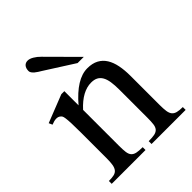

<svg xmlns="http://www.w3.org/2000/svg" viewBox="-196 -786 892 892"><g transform="rotate(-45 250.0 -340.5)"><path d="M274.4 0V-18.6Q299.3 -18.6 313.7 -21.7Q328.1 -24.9 335.7 -33.9Q343.3 -43 345.2 -59.1Q347.2 -75.2 347.2 -101.1V-283.7Q347.2 -314 343.8 -336.2Q340.3 -358.4 332 -372.6Q323.7 -386.7 310.5 -393.6Q297.4 -400.4 277.3 -400.4Q249 -400.4 220 -384.8Q190.9 -369.1 161.6 -336.9V-101.1Q161.6 -74.7 163.8 -58.6Q166 -42.5 173.8 -33.7Q181.6 -24.9 196 -21.7Q210.4 -18.6 234.9 -18.6V0H12.7V-18.6Q33.7 -18.6 46.9 -21.7Q60.1 -24.9 67.4 -34.2Q74.7 -43.5 77.4 -59.6Q80.1 -75.7 80.1 -101.1V-267.6Q80.1 -307.6 79.1 -330.6Q78.1 -353.5 76.4 -365.7Q74.7 -377.9 72 -382.3Q69.3 -386.7 65.4 -389.6Q49.3 -403.8 12.7 -388.7L4.9 -406.2L141.6 -460H161.6V-366.7Q241.2 -460 312 -460Q344.7 -460 367.2 -448Q389.6 -436 403.3 -414.1Q417 -392.1 423.1 -361.3Q429.2 -330.6 429.2 -293V-101.1Q429.2 -76.2 431.6 -60.1Q434.1 -43.9 441.4 -34.9Q448.7 -25.9 462.4 -22.2Q476.1 -18.6 498.5 -18.6V0ZM297.4 -508.8 153.3 -600.6Q147 -604.5 139.4 -609.1Q131.8 -613.8 125.2 -619.4Q118.7 -625 114.3 -631.1Q109.9 -637.2 109.9 -643.6Q109.9 -661.1 118.2 -671.1Q126.5 -681.2 141.1 -681.2Q153.8 -681.2 169.7 -671.9Q185.5 -662.6 199.2 -648.4L337.9 -508.8Z"/></g></svg>

Font: Doulos SIL Phon
Style: Regular
Weight: 400
Designer: Walt Agee, Victor Gaultney, Peter Martin, Debbi Hosken, Becca Hirsbrunner
Foundry: SIL International
Version: Version 5.000